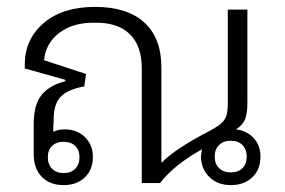

<svg xmlns="http://www.w3.org/2000/svg" viewBox="-20 -532 827 558"><path d="M165 6Q125 6 101.5 -18Q78 -42 78 -84V-173Q78 -227 100.5 -255.5Q123 -284 170 -296V-300L52 -333V-344Q52 -418 107 -465Q162 -512 256 -512Q349 -512 399 -467Q449 -422 449 -336V-204Q449 -160 449 -126.5Q449 -93 449 -60H451Q466 -77 502 -101Q538 -125 577 -145Q606 -160 619.5 -170.5Q633 -181 637.5 -194.5Q642 -208 642 -231V-504H699V-233Q699 -203 692.5 -186Q686 -169 666 -156Q698 -152 717.5 -130.5Q737 -109 737 -77Q737 -39 713 -16.5Q689 6 651 6Q613 6 589 -17Q565 -40 564 -76Q565 -88 567 -98Q486 -53 445 0H392V-333Q392 -399 357 -433Q322 -467 256 -466Q193 -467 153 -437Q113 -407 108 -357L230 -317L225 -281Q177 -272 156.5 -251Q136 -230 136 -185L135 -164Q135 -156 135 -149Q149 -156 168 -156Q204 -156 227 -133.5Q250 -111 250 -76Q250 -39 226.5 -16.5Q203 6 165 6ZM651 -31Q672 -31 684.5 -43Q697 -55 697 -77Q697 -98 684.5 -110.5Q672 -123 651 -123Q629 -123 616.5 -110.5Q604 -98 604 -77Q604 -56 616.5 -43.5Q629 -31 651 -31ZM165 -29Q186 -29 198.5 -41.5Q211 -54 211 -75Q211 -96 198.5 -108Q186 -120 165 -120Q144 -120 131.5 -108Q119 -96 119 -75Q119 -54 131.5 -41.5Q144 -29 165 -29Z"/></svg>

Font: Noto Sans Thai Looped UI Light
Style: Regular
Weight: 300
Designer: Cadson Demak Team
Foundry: Cadson Demak Co., Ltd.
Version: Version 1.000